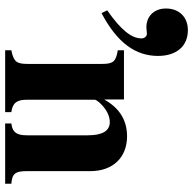

<svg xmlns="http://www.w3.org/2000/svg" viewBox="-22 -727 749 745"><g transform="rotate(90 352.5 -354.5)"><path d="M693 0V-24C654 -27 644 -39 644 -84V-331C644 -418 591 -473 509 -473C449 -473 401 -446 367 -386H366V-461H175V-437C219 -430 228 -419 228 -376V-87C228 -45 220 -33 175 -24V0H415V-24C378 -29 367 -47 367 -84V-348C367 -352 374 -362 384 -372C406 -394 430 -406 454 -406C488 -406 505 -377 505 -321V-84C505 -44 493 -28 459 -24V0ZM31 -374C147 -435 197 -507 197 -593C197 -664 160 -709 97 -709C47 -709 13 -676 13 -624C13 -578 43 -548 86 -548C96 -548 103 -550 110 -550C121 -550 129 -541 129 -529C129 -490 95 -448 20 -396Z"/></g></svg>

Font: STIXGeneral
Style: Bold
Weight: 700
Designer: MicroPress Inc., with final additions and corrections provided by Coen Hoffman, Elsevier (retired)
Version: Version 1.1.0